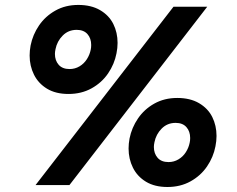

<svg xmlns="http://www.w3.org/2000/svg" viewBox="-20 -747 955 775"><path d="M99.6 -522.9Q99.6 -542.5 103.5 -563.5Q112.3 -607.4 137.7 -644.5Q163.1 -681.6 203.6 -704.3Q244.1 -727.1 295.9 -727.1Q348.1 -727.1 384 -706.1Q419.9 -685.1 437.3 -650.4Q454.6 -615.7 454.6 -573.7Q454.6 -553.2 450.2 -531.7Q441.9 -488.3 416.3 -450.7Q390.6 -413.1 349.6 -390.4Q308.6 -367.7 256.3 -367.7Q205.1 -367.7 169.9 -388.9Q134.8 -410.2 117.2 -445.6Q99.6 -481 99.6 -522.9ZM346.2 -546.4Q348.1 -554.7 348.1 -565.4Q348.1 -592.3 333 -609.4Q317.9 -626.5 289.6 -626.5Q255.9 -626.5 233.2 -603.5Q210.4 -580.6 204.1 -548.8Q201.7 -537.6 201.7 -529.3Q201.7 -502.9 216.8 -485.6Q231.9 -468.3 260.7 -468.3Q282.7 -468.3 301 -479.2Q319.3 -490.2 330.8 -508.3Q342.3 -526.4 346.2 -546.4ZM680.2 -719.7H816.4L260.3 0H123.5ZM499 -147.5Q499 -167 502.9 -188Q511.7 -231.9 537.1 -269Q562.5 -306.2 603 -328.9Q643.6 -351.6 695.3 -351.6Q747.6 -351.6 783.4 -330.6Q819.3 -309.6 836.7 -274.9Q854 -240.2 854 -198.2Q854 -177.7 849.6 -156.2Q841.3 -112.8 815.7 -75.2Q790 -37.6 749 -14.9Q708 7.8 655.8 7.8Q604.5 7.8 569.3 -13.4Q534.2 -34.7 516.6 -70.1Q499 -105.5 499 -147.5ZM745.6 -170.9Q747.6 -179.2 747.6 -189.9Q747.6 -216.8 732.4 -233.9Q717.3 -251 689 -251Q655.3 -251 632.6 -228Q609.9 -205.1 603.5 -173.3Q601.1 -162.1 601.1 -153.8Q601.1 -127.4 616.2 -110.1Q631.3 -92.8 660.2 -92.8Q682.1 -92.8 700.4 -103.8Q718.8 -114.7 730.2 -132.8Q741.7 -150.9 745.6 -170.9Z"/></svg>

Font: Reddit Sans Chocolate ExBold
Style: Italic
Weight: 800
Italic angle: -11.25°
Designer: Stephen Hutchings
Version: Version 1.013